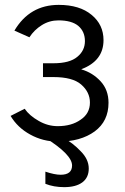

<svg xmlns="http://www.w3.org/2000/svg" viewBox="-20 -563 514 787"><path d="M23.4 -87.9Q38.1 -94.7 81.1 -117.2Q100.6 -88.9 138.7 -67.4Q175.8 -45.9 216.8 -45.9Q273.4 -45.9 310.5 -72.3Q348.6 -97.7 348.6 -142.6Q348.6 -185.5 312.5 -216.8Q277.3 -247.1 199.2 -247.1Q184.6 -247.1 156.2 -247.1Q156.2 -260.7 156.2 -303.7Q167 -303.7 199.2 -303.7Q265.6 -303.7 296.9 -330.1Q328.1 -355.5 328.1 -394.5Q328.1 -433.6 300.8 -457Q273.4 -479.5 219.7 -479.5Q182.6 -479.5 151.4 -460Q120.1 -440.4 100.6 -410.2Q80.1 -418.9 39.1 -437.5Q101.6 -543 220.7 -543Q306.6 -543 355.5 -502Q404.3 -461.9 404.3 -398.4Q404.3 -313.5 313.5 -279.3Q313.5 -279.3 314.5 -278.3Q360.4 -264.6 392.6 -229.5Q424.8 -194.3 424.8 -141.6Q424.8 -66.4 368.2 -24.4Q310.5 17.6 218.8 17.6Q156.2 17.6 103.5 -11.7Q51.8 -40 23.4 -87.9ZM164.1 1Q182.6 1 238.3 1Q278.3 22.5 310.5 56.6Q343.8 89.8 343.8 127.9Q343.8 165 317.4 184.6Q291 204.1 243.2 204.1Q200.2 204.1 166 190.4Q166 173.8 166 140.6Q204.1 153.3 228.5 153.3Q275.4 153.3 275.4 115.2Q275.4 70.3 164.1 1Z"/></svg>

Font: Gothic A1
Style: Regular
Weight: 400
Designer: HanYang I&C Co.,Ltd.
Version: Version 2.50